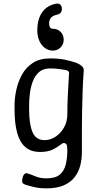

<svg xmlns="http://www.w3.org/2000/svg" viewBox="-20 -828 555 1055"><path d="M235 207Q198 207 167.5 200Q137 193 117 186Q105 181 102.5 173.5Q100 166 103 153Q107 135 114.5 128Q122 121 135 126Q151 131 176 141.5Q201 152 235 152Q284 152 308 132Q332 112 341 77Q350 42 350 -2Q350 -26 345.5 -34Q341 -42 330 -42Q323 -42 308.5 -30Q294 -18 268 -5.5Q242 7 200 7Q150 7 119 -20Q88 -47 74 -99Q60 -151 60 -225V-250Q60 -289 69.5 -333.5Q79 -378 100.5 -417.5Q122 -457 160 -482Q198 -507 255 -507Q302 -507 336 -500Q370 -493 399 -483Q417 -476 429.5 -465Q442 -454 440 -437Q436 -383 434 -327Q432 -271 431 -214.5Q430 -158 430 -102.5Q430 -47 430 7Q430 46 421 81.5Q412 117 390 145.5Q368 174 330 190.5Q292 207 235 207ZM225 -58Q257 -58 285.5 -77Q314 -96 332 -128Q350 -160 350 -200Q350 -254 353 -311Q356 -368 359 -421Q361 -430 356 -436Q351 -442 342 -443Q331 -445 308 -448.5Q285 -452 255 -452Q217 -452 194 -431.5Q171 -411 159.5 -379Q148 -347 144 -312.5Q140 -278 140 -250V-225Q140 -147 158.5 -102.5Q177 -58 225 -58ZM270 -550Q246 -550 226.5 -564.5Q207 -579 196 -604Q185 -629 185 -660Q185 -723 212 -761Q239 -799 290 -808Q304 -810 312 -802Q320 -794 320 -780V-778Q320 -753 292 -747Q250 -738 250 -700Q250 -670 270 -670ZM270 -670Q296 -670 313 -653Q330 -636 330 -610Q330 -585 313 -567.5Q296 -550 270 -550Q245 -550 227.5 -567.5Q210 -585 210 -610Q210 -636 227.5 -653Q245 -670 270 -670Z"/></svg>

Font: Winky Sans Light
Style: Regular
Weight: 300
Designer: Simon Atzbach
Foundry: typofactur
Version: Version 1.205